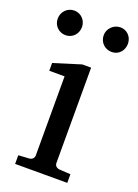

<svg xmlns="http://www.w3.org/2000/svg" viewBox="-142 -755 586 813"><g transform="rotate(20 151.0 -348.0)"><path d="M34 0H269V-39L218 -42C207 -43 197 -51 197 -63V-493H157L35 -455V-420H104V-63C104 -51 94 -43 83 -42L34 -39ZM48 -696C17 -696 -7 -671 -7 -640C-7 -609 17 -585 48 -585C79 -585 102 -610 102 -641C102 -671 79 -696 48 -696ZM256 -696C226 -696 200 -671 200 -641C200 -609 224 -585 256 -585C287 -585 309 -610 309 -641C309 -672 286 -696 256 -696Z"/></g></svg>

Font: Veleka
Style: Regular
Weight: 400
Designer: Stefan Peev, Context Ltd, 2016; SIL International, 1997-2014.
Foundry: Stefan Peev, Context Ltd, 2016
Version: Version 1.000